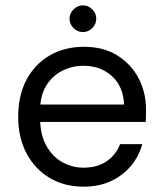

<svg xmlns="http://www.w3.org/2000/svg" viewBox="-20 -686 609 718"><path d="M292 12Q221 12 166 -20.5Q111 -53 79.5 -112Q48 -171 48 -249Q48 -329 79 -387.5Q110 -446 165.5 -478.5Q221 -511 294 -511Q367 -511 419 -478.5Q471 -446 498.5 -393Q526 -340 526 -277Q526 -267 526 -255.5Q526 -244 525 -230H111V-295H444Q441 -363 398.5 -401.5Q356 -440 292 -440Q249 -440 212 -421Q175 -402 152.5 -365Q130 -328 130 -272V-244Q130 -183 153 -141.5Q176 -100 213 -79.5Q250 -59 292 -59Q344 -59 379 -83Q414 -107 429 -147H512Q500 -102 470 -66Q440 -30 395.5 -9Q351 12 292 12ZM290 -566Q270 -566 255 -581Q240 -596 240 -616Q240 -636 255 -651Q270 -666 290 -666Q310 -666 325 -651Q340 -636 340 -616Q340 -596 325 -581Q310 -566 290 -566Z"/></svg>

Font: DM Sans 20pt
Style: Regular
Weight: 400
Version: Version 4.004;gftools[0.9.30]